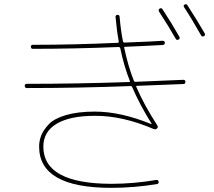

<svg xmlns="http://www.w3.org/2000/svg" viewBox="-20 -862 1040 932"><path d="M833 -673.8Q799.8 -732.4 752 -805.7Q747.1 -814.5 754.9 -820.3Q763.7 -825.2 768.6 -817.4Q815.4 -746.1 850.6 -683.6Q855.5 -674.8 846.7 -669.9Q837.9 -665 833 -673.8ZM956.1 -690.4Q906.2 -778.3 874 -826.2Q868.2 -835 876 -839.8Q884.8 -844.7 889.6 -836.9Q937.5 -762.7 973.6 -700.2Q978.5 -691.4 969.7 -686.5Q960.9 -681.6 956.1 -690.4ZM110.4 -434.6Q100.6 -434.6 100.1 -444.8Q99.6 -455.1 110.4 -455.1Q356.4 -455.1 608.4 -463.9Q612.3 -463.9 610.4 -468.8Q582 -540 563.5 -628.9Q561.5 -633.8 555.7 -633.8Q339.8 -625 139.6 -625Q129.9 -625 129.9 -634.8Q129.9 -644.5 138.7 -644.5Q337.9 -644.5 552.7 -654.3Q556.6 -654.3 556.6 -660.2Q546.9 -711.9 541 -779.3Q540 -783.2 543 -786.6Q545.9 -790 549.8 -790Q559.6 -790 560.5 -781.2Q566.4 -711.9 577.1 -660.2Q579.1 -655.3 584 -655.3Q605.5 -656.2 642.1 -657.7Q678.7 -659.2 710.4 -660.6Q742.2 -662.1 768.6 -664.1Q779.3 -664.1 780.3 -655.3Q780.3 -644.5 769.5 -643.6Q732.4 -641.6 663.1 -638.2Q593.8 -634.8 586.9 -634.8Q581.1 -634.8 583 -629.9Q601.6 -541 629.9 -469.7Q631.8 -464.8 636.7 -464.8Q793 -470.7 870.1 -474.6Q879.9 -474.6 879.9 -464.8Q879.9 -454.1 870.1 -454.1L644.5 -445.3Q639.6 -445.3 641.6 -440.4Q678.7 -353.5 743.2 -253.9Q749 -245.1 742.2 -238.3Q736.3 -232.4 726.6 -235.4Q574.2 -300.8 440.4 -299.8Q319.3 -299.8 254.9 -261.2Q190.4 -222.7 190.4 -150.4Q190.4 29.3 519.5 30.3Q627.9 30.3 737.3 11.7Q748 9.8 750 19.5Q752 28.3 743.2 31.2Q632.8 49.8 519.5 49.8Q169.9 49.8 169.9 -150.4Q169.9 -178.7 180.2 -204.6Q190.4 -230.5 216.3 -258.3Q242.2 -286.1 299.8 -303.2Q357.4 -320.3 440.4 -320.3Q565.4 -320.3 713.9 -259.8H715.8V-261.7Q658.2 -353.5 621.1 -440.4Q619.1 -444.3 615.2 -444.3Q360.4 -434.6 110.4 -434.6Z"/></svg>

Font: Rounded-X Mgen+ 1mn thin
Style: Regular
Weight: 100
Designer: [Source Han Sans]
Ryoko NISHIZUKA  (kana & ideographs); Paul D. Hunt (Latin, Greek & Cyrillic); Wenlong ZHANG  (bopomofo
Version: Version 1.059.20150602